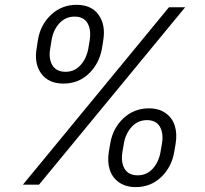

<svg xmlns="http://www.w3.org/2000/svg" viewBox="-20 -757 839 787"><path d="M426.1 -134.9 431.8 -168Q441.8 -230.5 485.4 -271.7Q529.1 -312.9 590.6 -312.9Q631.4 -312.9 658.7 -293.5Q686.1 -274.1 696.4 -241.7Q706.7 -209.2 699.9 -168L694.2 -134.9Q683.9 -72.4 640.8 -31.2Q597.7 9.9 536.6 9.9Q495.7 9.9 468 -9.4Q440.3 -28.8 429.9 -61.4Q419.4 -94.1 426.1 -134.9ZM130.3 -559.3 135.3 -592.3Q145.2 -654.8 188.9 -696Q232.6 -737.2 293.7 -737.2Q355.1 -737.2 384.2 -696.2Q413.4 -655.2 403.4 -592.3L398.1 -559.3Q387.1 -496.4 344.3 -455.4Q301.5 -414.4 240.4 -414.4Q179 -414.4 149.1 -455.4Q119.3 -496.4 130.3 -559.3ZM73.9 0 672.6 -727.3H739L139.9 0ZM191.4 -592.3 186.1 -559.3Q178.3 -517.4 194.4 -490.1Q210.6 -462.7 248.6 -462.7Q285.5 -462.7 310 -489.9Q334.5 -517 342.3 -559.3L347.7 -592.3Q354.4 -634.9 338.8 -661.9Q323.2 -688.9 285.5 -688.9Q248.6 -688.9 223.4 -661.6Q198.2 -634.2 191.4 -592.3ZM487.6 -168 481.9 -134.9Q474.8 -92.7 490.6 -65.5Q506.4 -38.4 544.4 -38.4Q581.3 -38.4 606.2 -65.7Q631 -93 638.1 -134.9L643.8 -168Q650.9 -210.2 635.5 -237.4Q620 -264.6 582.4 -264.6Q545.5 -264.6 520.1 -237.2Q494.7 -209.9 487.6 -168Z"/></svg>

Font: Karasuma Gothic
Style: Light Italic
Weight: 300
Italic angle: 9.39998°
Designer: Rasmus Andersson / Ryoko Nishizuka
Foundry: rsms
Version: Version 1.00